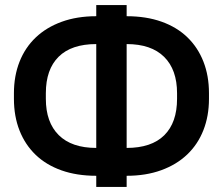

<svg xmlns="http://www.w3.org/2000/svg" viewBox="-20 -729 880 758"><path d="M360 -35Q283 -35 222.5 -56.5Q162 -78 120.5 -118Q79 -158 57 -214Q35 -270 35 -339V-361Q35 -429 57 -485Q79 -541 121 -581Q163 -621 223.5 -643Q284 -665 360 -665V-709H480V-665Q557 -665 617.5 -643.5Q678 -622 719.5 -582Q761 -542 783 -486Q805 -430 805 -361V-339Q805 -271 783 -215Q761 -159 719 -119Q677 -79 616.5 -57Q556 -35 480 -35V9H360ZM679 -361Q679 -454 628 -504.5Q577 -555 480 -555V-145Q578 -145 628.5 -195Q679 -245 679 -339ZM161 -339Q161 -246 212 -195.5Q263 -145 360 -145V-555Q262 -555 211.5 -505Q161 -455 161 -361Z"/></svg>

Font: PT Root UI Bold
Style: Regular
Weight: 700
Designer: Vitaly Kuzmin
Foundry: ParaType Ltd.
Version: Version 2.000G